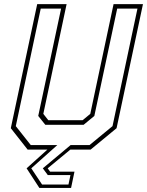

<svg xmlns="http://www.w3.org/2000/svg" viewBox="-20 -720 708 924"><path d="M169.5 184.5 108 90 208 0H113L32 -103L159 -700H300.5L188.5 -172L212.5 -141.5H377.5L414.5 -172L526.5 -700H668L541 -103L416 0H318.5L209.5 90L221 106H338.5L322 184.5ZM182.5 168H309.5L319 122.5H210L186 90L320 -22H411L521.5 -113L641.5 -678.5H544L434 -162L382.5 -119.5H198L164 -162L274 -678.5H176L56 -113L128 -22H256L130.5 90Z"/></svg>

Font: Tourney Expanded ExtraLight
Style: Italic
Weight: 200
Width: 7
Italic angle: -12°
Designer: Tyler Finck
Foundry: Etcetera Type Co
Version: Version 1.010; ttfautohint (v1.8.3)